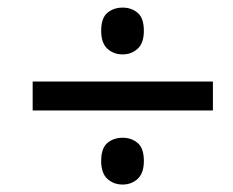

<svg xmlns="http://www.w3.org/2000/svg" viewBox="-20 -605 612 505"><path d="M65.9 -314.5V-390.6H540V-314.5ZM302.7 -119.6Q278.8 -119.6 262.5 -134.5Q246.1 -149.4 246.1 -181.6Q246.1 -215.3 262.5 -229Q278.8 -242.7 302.7 -242.7Q325.7 -242.7 342 -229Q358.4 -215.3 358.4 -181.6Q358.4 -149.4 342 -134.5Q325.7 -119.6 302.7 -119.6ZM302.7 -461.9Q278.8 -461.9 262.5 -476.8Q246.1 -491.7 246.1 -523.9Q246.1 -557.6 262.5 -571.3Q278.8 -585 302.7 -585Q325.7 -585 342 -571.3Q358.4 -557.6 358.4 -523.9Q358.4 -491.7 342 -476.8Q325.7 -461.9 302.7 -461.9Z"/></svg>

Font: Open Sans Medium
Style: Italic
Weight: 500
Italic angle: -12°
Designer: Monotype Design Team
Foundry: Monotype Imaging Inc.
Version: Version 3.000